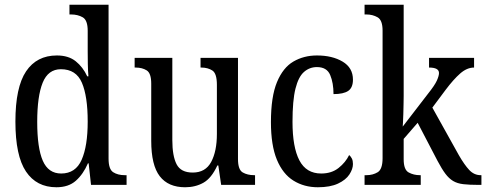

<svg xmlns="http://www.w3.org/2000/svg" viewBox="-20 -780 2051 810"><path d="M218 10Q134 10 89.5 -56.5Q45 -123 45 -267Q45 -412 90 -479Q135 -546 220 -546Q269 -546 299.5 -521.5Q330 -497 348 -458H353Q351 -482 350.5 -510Q350 -538 350 -565V-650Q350 -695 329 -707Q308 -719 280 -719H273V-760H438V-111Q438 -66 457.5 -53.5Q477 -41 506 -41H514V0H364L354 -91H351Q331 -45 300 -17.5Q269 10 218 10ZM238 -48Q299 -48 324.5 -106Q350 -164 350 -267Q350 -374 325.5 -431Q301 -488 237 -488Q183 -488 160 -431Q137 -374 137 -266Q137 -156 160.5 -102Q184 -48 238 -48Z M761 10Q690 10 654 -36.5Q618 -83 618 -186V-427Q618 -471 599 -483Q580 -495 552 -495H548V-536H707V-189Q707 -122 725 -87Q743 -52 793 -52Q847 -52 871 -97Q895 -142 895 -215V-422Q895 -470 876 -482.5Q857 -495 829 -495H826V-536H984V-109Q984 -64 1004 -52.5Q1024 -41 1052 -41H1056V0H913L901 -82H897Q872 -28 838 -9Q804 10 761 10Z M1321 10Q1263 10 1218 -18Q1173 -46 1148 -106.5Q1123 -167 1123 -265Q1123 -372 1148.5 -433.5Q1174 -495 1218 -520.5Q1262 -546 1317 -546Q1382 -546 1425.5 -520Q1469 -494 1469 -444Q1469 -410 1449 -396.5Q1429 -383 1387 -383Q1387 -430 1373 -463.5Q1359 -497 1317 -497Q1286 -497 1262.5 -476.5Q1239 -456 1226.5 -406Q1214 -356 1214 -266Q1214 -159 1243 -103.5Q1272 -48 1335 -48Q1379 -48 1408.5 -71.5Q1438 -95 1453 -126Q1460 -120 1464.5 -111Q1469 -102 1469 -88Q1469 -67 1454 -44Q1439 -21 1406 -5.5Q1373 10 1321 10Z M1518 0V-41H1526Q1553 -41 1573.5 -53.5Q1594 -66 1594 -113V-651Q1594 -695 1573 -707Q1552 -719 1526 -719H1518V-760H1683V-375Q1683 -361 1682.5 -340.5Q1682 -320 1681.5 -298.5Q1681 -277 1680 -262Q1679 -247 1679 -246L1786 -385Q1814 -420 1823 -440Q1832 -460 1832 -472Q1832 -495 1790 -495V-536H1980V-495Q1950 -495 1921.5 -470Q1893 -445 1860 -401L1804 -326L1916 -125Q1939 -85 1959.5 -63Q1980 -41 2008 -41H2011V0H1999Q1960 0 1934.5 -3Q1909 -6 1891.5 -16.5Q1874 -27 1859 -47Q1844 -67 1826 -101L1742 -262L1683 -194V-108Q1683 -64 1704 -52.5Q1725 -41 1751 -41H1755V0Z"/></svg>

Font: Noto Serif Sinhala Condensed
Style: Regular
Weight: 400
Width: 3
Designer: Jelle Bosma - Monotype Design Team
Foundry: Monotype Imaging Inc.
Version: Version 2.007; ttfautohint (v1.8.4.7-5d5b)